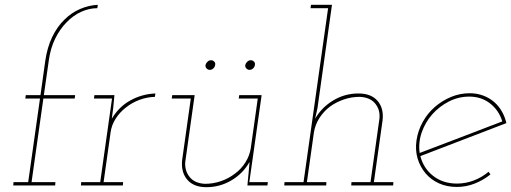

<svg xmlns="http://www.w3.org/2000/svg" viewBox="-20 -770 2122 797"><path d="M36 -14 35 0H209L210 -14H111L160 -361H290L292 -375H162L183 -522Q190 -571 209.5 -610.5Q229 -650 257 -678Q284 -706 317 -721Q350 -736 384 -736L386 -750Q348 -748 312 -732.5Q276 -717 247 -688Q217 -659 196.5 -616Q176 -573 168 -518L148 -375H87L85 -361H146L97 -14Z M317 -14 316 0H490L491 -14H410L439 -220Q443 -251 460.5 -278Q478 -305 503 -324Q528 -344 559 -355.5Q590 -367 623 -368L625 -382Q597 -381 570.5 -373.5Q544 -366 521 -353Q497 -340 477.5 -320.5Q458 -301 444 -277Q446 -290 447 -299.5Q448 -309 450 -322L455 -375H372L370 -361H445L396 -14Z M1007 0H1090L1092 -14H1015L1066 -375H973L971 -361H1050L1021 -155Q1016 -123 998.5 -95.5Q981 -68 955 -49Q929 -29 897 -18Q865 -7 831 -7Q788 -9 767 -35.5Q746 -62 749 -98L788 -375H695L693 -361H772L736 -105Q731 -55 757.5 -24Q784 7 837 7Q893 7 941 -21.5Q989 -50 1016 -98L1012 -53ZM998 -500Q997 -492 1002.5 -486Q1008 -480 1016 -480Q1024 -480 1030.5 -486Q1037 -492 1038 -500Q1040 -508 1034.5 -514Q1029 -520 1021 -520Q1013 -520 1006.5 -514Q1000 -508 998 -500ZM833 -500Q832 -492 837.5 -486Q843 -480 851 -480Q859 -480 865.5 -486Q872 -492 873 -500Q875 -508 869.5 -514Q864 -520 856 -520Q848 -520 841.5 -514Q835 -508 833 -500Z M1439 -14 1438 0H1612L1613 -14H1532L1568 -270Q1574 -320 1547.5 -351Q1521 -382 1468 -382Q1411 -382 1363 -353Q1315 -324 1288 -277L1298 -322L1358 -750H1271L1269 -736H1342L1240 -14H1161L1160 0H1334L1335 -14H1254L1283 -220Q1288 -252 1305.5 -279.5Q1323 -307 1349 -327Q1375 -346 1407 -357Q1439 -368 1473 -368Q1517 -366 1538 -339.5Q1559 -313 1555 -277L1518 -14Z M1928 -369Q1978 -369 2014.5 -340.5Q2051 -312 2065 -266Q1979 -233 1894 -200.5Q1809 -168 1722 -135Q1716 -178 1730.5 -220Q1745 -262 1774 -295Q1803 -328 1843 -348.5Q1883 -369 1928 -369ZM2082 -259Q2076 -285 2063.5 -307Q2051 -329 2033 -345Q2013 -363 1986.5 -373Q1960 -383 1930 -383Q1889 -383 1852 -367.5Q1815 -352 1785 -326Q1755 -300 1735 -264Q1715 -228 1709 -188Q1703 -147 1713.5 -112Q1724 -77 1747 -50Q1769 -24 1802 -9Q1835 6 1876 6Q1915 6 1950.5 -8Q1986 -22 2016 -46Q2014 -49 2012 -51.5Q2010 -54 2008 -57Q1981 -34 1947 -21Q1913 -8 1877 -8Q1819 -8 1778.5 -39.5Q1738 -71 1725 -122Q1815 -157 1903.5 -190.5Q1992 -224 2082 -259Z"/></svg>

Font: Josefin Slab Thin
Style: Italic
Weight: 100
Italic angle: -12°
Designer: Santiago Orozco
Foundry: Typemade
Version: Version 2.000